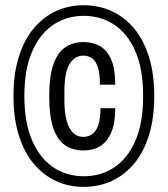

<svg xmlns="http://www.w3.org/2000/svg" viewBox="-20 -719 656 751"><path d="M307.6 12Q248.4 12 198.3 -11.3Q148.2 -34.6 111 -79.7Q73.7 -124.7 53.2 -190.9Q32.7 -257.2 32.7 -343.5Q32.7 -429.4 53.2 -495.6Q73.7 -561.8 111 -606.9Q148.2 -651.9 198.3 -675.2Q248.4 -698.5 307.6 -698.5Q366.7 -698.5 417.3 -675.2Q467.9 -651.9 505.2 -606.9Q542.4 -561.8 562.9 -495.6Q583.4 -429.4 583.4 -343.5Q583.4 -257.2 562.9 -190.9Q542.4 -124.7 505.2 -79.7Q467.9 -34.6 417.3 -11.3Q366.7 12 307.6 12ZM306.7 -130.5Q264.2 -130.5 234.3 -151.1Q204.4 -171.7 188.4 -218.2Q172.5 -264.7 172.5 -342.5Q172.5 -419.8 188.5 -466.1Q204.5 -512.4 234.6 -533.5Q264.8 -554.5 307.3 -554.5Q343.2 -554.5 371.1 -538.7Q398.9 -522.8 414.8 -486.5Q430.8 -450.2 430.8 -387.8H370.9Q370.9 -430.8 362.9 -455.6Q354.9 -480.5 340.3 -490.9Q325.7 -501.4 306.2 -501.4Q271.3 -501.4 251.6 -467.7Q231.9 -434.1 231.9 -361.3V-323.7Q231.9 -279.5 240.5 -247.8Q249.1 -216.1 265.4 -199.8Q281.7 -183.6 305.7 -183.6Q325.7 -183.6 340.8 -194.3Q355.9 -205.1 364.4 -229.6Q373 -254.2 373 -295.7H430.8Q430.8 -236.4 414.8 -200.1Q398.9 -163.8 371.6 -147.2Q344.2 -130.5 306.7 -130.5ZM308 -29.6Q374.6 -29.6 427.3 -64.6Q479.9 -99.6 509.9 -169.2Q539.9 -238.9 539.9 -343.5Q539.9 -447.7 509.9 -517.3Q479.9 -587 427.3 -622Q374.6 -657 307.6 -657Q240.6 -657 188.4 -622Q136.2 -587 105.7 -517.3Q75.3 -447.7 75.3 -343.5Q75.3 -238.9 106 -169Q136.6 -99.1 188.8 -64.3Q241 -29.6 308 -29.6Z"/></svg>

Font: Archivo SemiBold Condensed
Style: Regular
Weight: 600
Width: 3
Version: Version 2.001